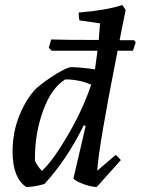

<svg xmlns="http://www.w3.org/2000/svg" viewBox="-20 -732 560 764"><path d="M84 12Q30 -25 30 -129Q30 -207 58 -274.5Q86 -342 125 -381Q160 -411 204 -438Q248 -465 265 -465Q313 -463 358 -456Q360 -471 368 -530H186L174 -542L184 -575Q232 -573 373 -573Q377 -628 378 -639L296 -651Q293 -663 293 -682Q402 -691 467 -712L480 -692Q478 -681 473 -657.5Q468 -634 464 -613Q460 -592 456 -572H514L520 -563L509 -530H448Q372 -146 367 -53L441 -116L461 -95L365 12Q345 12 315 1.5Q285 -9 272 -21L321 -231L313 -233Q246 -97 157 0Q117 12 84 12ZM147 -52Q191 -93 250 -194Q309 -295 343 -395Q295 -416 240 -416Q185 -383 152 -293Q119 -203 119 -102V-92Q131 -68 147 -52Z"/></svg>

Font: Albura Medium
Style: Italic
Weight: 462
Italic angle: -7°
Designer: Mercedes Jáuregui
Foundry: Omnibus-Type Team
Version: Version 1.000